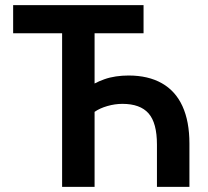

<svg xmlns="http://www.w3.org/2000/svg" viewBox="-20 -725 809 745"><path d="M221 0V-596H31V-705H537V-596H347V-401Q364 -410 385 -417.5Q406 -425 430 -428.5Q454 -432 479 -432Q555 -432 608 -402Q661 -372 688 -313Q715 -254 715 -168V0H589V-164Q589 -248 556.5 -285Q524 -322 455 -322Q426 -322 396.5 -313.5Q367 -305 347 -291V0Z"/></svg>

Font: Nunito Sans 7pt Condensed
Style: Bold
Weight: 700
Width: 3
Designer: Vernon Adams
Foundry: Vernon Adams
Version: Version 3.101;gftools[0.9.27]